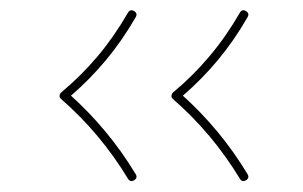

<svg xmlns="http://www.w3.org/2000/svg" viewBox="-20 -490 579 367"><path d="M450.2 -145.5Q442.9 -141.1 438.5 -148.4Q385.7 -235.4 310.5 -300.8Q307.1 -303.7 307.9 -307.6Q308.6 -311.5 311 -313.5Q348.1 -344.2 380.1 -382.1Q412.1 -419.9 438.5 -465.8Q442.9 -473.1 450.2 -468.8Q457.5 -464.4 453.1 -457Q427.2 -412.1 396.5 -375.2Q365.7 -338.4 329.6 -307.1Q364.7 -275.4 396 -237.8Q427.2 -200.2 453.1 -157.2Q457.5 -149.9 450.2 -145.5ZM236.3 -145.5Q229 -141.1 224.6 -148.4Q171.9 -235.4 96.7 -300.8Q93.3 -303.7 94 -307.6Q94.7 -311.5 97.2 -313.5Q134.3 -344.2 166.3 -382.1Q198.2 -419.9 224.6 -465.8Q229 -473.1 236.3 -468.8Q243.7 -464.4 239.3 -457Q213.4 -412.1 182.6 -375.2Q151.9 -338.4 115.7 -307.1Q150.9 -275.4 182.1 -237.8Q213.4 -200.2 239.3 -157.2Q243.7 -149.9 236.3 -145.5Z"/></svg>

Font: Mikhak Thin
Style: Regular
Weight: 100
Designer: Amin Abedi
Version: Version 3.3